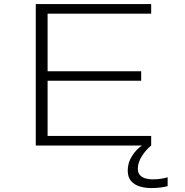

<svg xmlns="http://www.w3.org/2000/svg" viewBox="-20 -720 915 950"><path d="M157 0V-700H728V-652.5H215.5V-367.5H678.5V-320.5H215.5V-47.5H728V0ZM809.5 157V201Q795.5 205 774.2 207.8Q753 210.5 727.5 210.5Q699 210.5 672.5 202.8Q646 195 629 176.2Q612 157.5 612 124Q612 85 633.5 51.5Q655 18 682.5 0H728Q702 21 682 52.5Q662 84 662 114.5Q662 136 673.5 147.5Q685 159 701.8 163.2Q718.5 167.5 734 167.5Q757.5 167.5 778 164.2Q798.5 161 809.5 157Z"/></svg>

Font: Trispace SemiExpanded ExtraLight
Style: Regular
Weight: 200
Width: 6
Designer: Tyler Finck
Foundry: Etcetera Type Company
Version: Version 1.210; ttfautohint (v1.8.3)